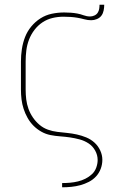

<svg xmlns="http://www.w3.org/2000/svg" viewBox="-20 -581 540 816"><path d="M244 215V197H245Q261 197 278 195.5Q295 194 311.5 190Q328 186 343 178.5Q358 171 370.5 159.5Q383 148 389 131.5Q395 115 395 99Q395 78 384.5 59Q374 40 356.5 28.5Q339 17 318.5 11.5Q298 6 277.5 3Q257 0 236 -1.5Q215 -3 194.5 -7Q174 -11 155.5 -21.5Q137 -32 122.5 -46.5Q108 -61 97.5 -79.5Q87 -98 80.5 -118Q74 -138 71.5 -158.5Q69 -179 69 -200V-320Q69 -346 73 -372.5Q77 -399 86.5 -423.5Q96 -448 113 -468.5Q130 -489 152 -503Q174 -517 200 -522.5Q226 -528 253 -528Q267 -528 281 -527Q295 -526 308.5 -523.5Q322 -521 335.5 -516Q349 -511 363 -511Q372 -511 381 -515Q390 -519 395 -526.5Q400 -534 401.5 -543Q403 -552 403 -561H423Q423 -549 420.5 -536.5Q418 -524 411 -514.5Q404 -505 392 -500Q380 -495 368 -495Q353 -495 338.5 -499Q324 -503 309.5 -505.5Q295 -508 280 -509Q265 -510 250 -510Q226 -510 203 -504.5Q180 -499 160.5 -486Q141 -473 126.5 -454Q112 -435 103.5 -413Q95 -391 92 -367.5Q89 -344 89 -320V-200Q89 -179 91.5 -158.5Q94 -138 101 -118.5Q108 -99 120 -81.5Q132 -64 148 -50.5Q164 -37 183.5 -30Q203 -23 224 -20.5Q245 -18 265.5 -16Q286 -14 306.5 -9.5Q327 -5 346.5 3Q366 11 381.5 25Q397 39 406 58.5Q415 78 415 98Q415 118 408 136.5Q401 155 388 169Q375 183 357.5 192Q340 201 321.5 206Q303 211 283.5 213Q264 215 245 215Z"/></svg>

Font: Iosevka Curly Slab Thin
Style: Regular
Weight: 100
Monospace: yes
Designer: Belleve Invis
Foundry: Belleve Invis
Version: Version 22.1.2; ttfautohint (v1.8.4)